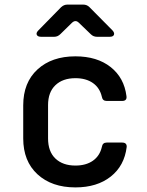

<svg xmlns="http://www.w3.org/2000/svg" viewBox="-20 -805 640 835"><path d="M308 10Q205 10 143 -47Q81 -104 81 -203V-347Q81 -446 143 -503Q205 -560 308 -560Q402 -560 461 -513.5Q520 -467 530 -387Q533 -366 511 -366H444Q426 -366 423 -384Q414 -423 384 -444Q354 -465 308 -465Q253 -465 221 -434.5Q189 -404 189 -348V-203Q189 -146 221 -115.5Q253 -85 308 -85Q354 -85 384 -106Q414 -127 423 -166Q426 -185 444 -185H511Q532 -185 531 -166Q521 -84 461.5 -37Q402 10 308 10ZM159 -645Q144 -645 140 -653.5Q136 -662 147 -673L246 -774Q258 -785 273 -785H342Q358 -785 369 -774L469 -673Q479 -662 475.5 -653.5Q472 -645 457 -645H402Q386 -645 375 -656L323 -706Q308 -721 292 -705L243 -657Q231 -645 216 -645Z"/></svg>

Font: Pitagon Sans Mono SemiBold
Style: Regular
Weight: 600
Monospace: yes
Designer: Travis Tran
Foundry: Pitagon
Version: Version 1.001; ttfautohint (v1.8.4.7-5d5b);gftools[0.9.26]